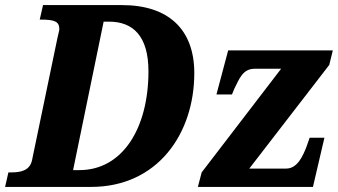

<svg xmlns="http://www.w3.org/2000/svg" viewBox="-35 -734 1328 754"><path d="M-15 0H323C583 0 728 -208 728 -447C728 -620 625 -714 444 -714H134L121 -657H125C176 -657 198 -651 198 -620C198 -613 195 -607 190 -582L91 -106C83 -65 48 -57 10 -57H-2ZM252 -66 372 -649H393C487 -649 548 -593 548 -454C548 -230 446 -66 277 -66ZM742 0H1194L1239 -193H1181L1168 -156C1155 -124 1134 -72 1089 -72H944L1258 -479L1272 -536H861L815 -363H876L885 -385C904 -422 917 -464 965 -464H1069L757 -57Z"/></svg>

Font: Noto Serif SemiCondensed Extra
Style: Italic
Weight: 800
Width: 4
Italic angle: -12°
Designer: Monotype Design Team
Foundry: Monotype Imaging Inc.
Version: Version 1.901